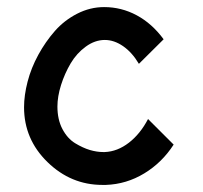

<svg xmlns="http://www.w3.org/2000/svg" viewBox="-20 -522 573 542"><path d="M275.9 -92.8H271Q253.4 -92.8 233.6 -98.6Q213.9 -104.5 192.1 -117.7Q170.4 -130.9 156.2 -157.7Q142.1 -184.6 142.1 -221.2Q142.1 -249.5 152.3 -282Q162.6 -314.5 179.4 -343Q196.3 -371.6 222.2 -390.4Q248 -409.2 275.9 -409.2Q302.2 -409.2 327.6 -391.6Q353 -374 372.1 -341.8L441.9 -411.1Q409.2 -455.6 366 -478.8Q322.8 -502 273.9 -502Q234.4 -502 198 -483.4Q161.6 -464.8 135 -434.6Q108.4 -404.3 88.1 -367.2Q67.9 -330.1 57.9 -291.5Q47.9 -252.9 47.9 -219.2Q47.9 -128.9 114 -64.5Q180.2 0 269 0H278.8Q336.9 -2 387.2 -32.5Q437.5 -63 470.2 -113.8L397.9 -186Q376 -144 343.8 -119.1Q311.5 -94.2 275.9 -92.8Z"/></svg>

Font: Comic Neue Angular
Style: Bold
Weight: 700
Designer: Craig Rozynski
Foundry: Craig Rozynski
Version: Version 2.003